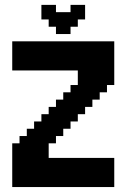

<svg xmlns="http://www.w3.org/2000/svg" viewBox="-20 -755 540 775"><path d="M58.8 -588.2H88.2V-558.8H58.8ZM88.2 -588.2H117.6V-558.8H88.2ZM117.6 -588.2H147.1V-558.8H117.6ZM147.1 -588.2H176.5V-558.8H147.1ZM176.5 -588.2H205.9V-558.8H176.5ZM205.9 -588.2H235.3V-558.8H205.9ZM235.3 -588.2H264.7V-558.8H235.3ZM264.7 -588.2H294.1V-558.8H264.7ZM294.1 -588.2H323.5V-558.8H294.1ZM323.5 -588.2H352.9V-558.8H323.5ZM352.9 -588.2H382.4V-558.8H352.9ZM382.4 -588.2H411.8V-558.8H382.4ZM411.8 -588.2H441.2V-558.8H411.8ZM411.8 -558.8H441.2V-529.4H411.8ZM382.4 -558.8H411.8V-529.4H382.4ZM352.9 -558.8H382.4V-529.4H352.9ZM323.5 -558.8H352.9V-529.4H323.5ZM294.1 -558.8H323.5V-529.4H294.1ZM264.7 -558.8H294.1V-529.4H264.7ZM235.3 -558.8H264.7V-529.4H235.3ZM205.9 -558.8H235.3V-529.4H205.9ZM176.5 -558.8H205.9V-529.4H176.5ZM147.1 -558.8H176.5V-529.4H147.1ZM117.6 -558.8H147.1V-529.4H117.6ZM88.2 -558.8H117.6V-529.4H88.2ZM58.8 -558.8H88.2V-529.4H58.8ZM58.8 -529.4H88.2V-500H58.8ZM88.2 -529.4H117.6V-500H88.2ZM117.6 -529.4H147.1V-500H117.6ZM147.1 -529.4H176.5V-500H147.1ZM176.5 -529.4H205.9V-500H176.5ZM205.9 -529.4H235.3V-500H205.9ZM235.3 -529.4H264.7V-500H235.3ZM264.7 -529.4H294.1V-500H264.7ZM294.1 -529.4H323.5V-500H294.1ZM323.5 -529.4H352.9V-500H323.5ZM352.9 -529.4H382.4V-500H352.9ZM382.4 -529.4H411.8V-500H382.4ZM411.8 -529.4H441.2V-500H411.8ZM411.8 -500H441.2V-470.6H411.8ZM382.4 -500H411.8V-470.6H382.4ZM352.9 -500H382.4V-470.6H352.9ZM323.5 -500H352.9V-470.6H323.5ZM294.1 -500H323.5V-470.6H294.1ZM88.2 -500H117.6V-470.6H88.2ZM58.8 -500H88.2V-470.6H58.8ZM117.6 -500H147.1V-470.6H117.6ZM147.1 -500H176.5V-470.6H147.1ZM176.5 -500H205.9V-470.6H176.5ZM205.9 -500H235.3V-470.6H205.9ZM235.3 -500H264.7V-470.6H235.3ZM264.7 -500H294.1V-470.6H264.7ZM411.8 -470.6H441.2V-441.2H411.8ZM382.4 -470.6H411.8V-441.2H382.4ZM352.9 -470.6H382.4V-441.2H352.9ZM323.5 -470.6H352.9V-441.2H323.5ZM294.1 -470.6H323.5V-441.2H294.1ZM294.1 -441.2H323.5V-411.8H294.1ZM323.5 -441.2H352.9V-411.8H323.5ZM352.9 -441.2H382.4V-411.8H352.9ZM382.4 -441.2H411.8V-411.8H382.4ZM352.9 -411.8H382.4V-382.4H352.9ZM352.9 -382.4H382.4V-352.9H352.9ZM323.5 -382.4H352.9V-352.9H323.5ZM323.5 -411.8H352.9V-382.4H323.5ZM294.1 -411.8H323.5V-382.4H294.1ZM264.7 -411.8H294.1V-382.4H264.7ZM235.3 -382.4H264.7V-352.9H235.3ZM264.7 -382.4H294.1V-352.9H264.7ZM294.1 -382.4H323.5V-352.9H294.1ZM323.5 -352.9H352.9V-323.5H323.5ZM294.1 -352.9H323.5V-323.5H294.1ZM264.7 -352.9H294.1V-323.5H264.7ZM235.3 -352.9H264.7V-323.5H235.3ZM205.9 -352.9H235.3V-323.5H205.9ZM205.9 -323.5H235.3V-294.1H205.9ZM176.5 -323.5H205.9V-294.1H176.5ZM147.1 -294.1H176.5V-264.7H147.1ZM176.5 -294.1H205.9V-264.7H176.5ZM205.9 -294.1H235.3V-264.7H205.9ZM235.3 -294.1H264.7V-264.7H235.3ZM294.1 -323.5H323.5V-294.1H294.1ZM264.7 -323.5H294.1V-294.1H264.7ZM235.3 -323.5H264.7V-294.1H235.3ZM264.7 -294.1H294.1V-264.7H264.7ZM235.3 -264.7H264.7V-235.3H235.3ZM205.9 -264.7H235.3V-235.3H205.9ZM176.5 -264.7H205.9V-235.3H176.5ZM147.1 -264.7H176.5V-235.3H147.1ZM117.6 -264.7H147.1V-235.3H117.6ZM117.6 -235.3H147.1V-205.9H117.6ZM88.2 -235.3H117.6V-205.9H88.2ZM88.2 -205.9H117.6V-176.5H88.2ZM117.6 -205.9H147.1V-176.5H117.6ZM147.1 -205.9H176.5V-176.5H147.1ZM176.5 -205.9H205.9V-176.5H176.5ZM176.5 -235.3H205.9V-205.9H176.5ZM205.9 -235.3H235.3V-205.9H205.9ZM147.1 -235.3H176.5V-205.9H147.1ZM58.8 -176.5H88.2V-147.1H58.8ZM88.2 -176.5H117.6V-147.1H88.2ZM117.6 -176.5H147.1V-147.1H117.6ZM147.1 -176.5H176.5V-147.1H147.1ZM147.1 -147.1H176.5V-117.6H147.1ZM117.6 -147.1H147.1V-117.6H117.6ZM88.2 -147.1H117.6V-117.6H88.2ZM58.8 -147.1H88.2V-117.6H58.8ZM29.4 -147.1H58.8V-117.6H29.4ZM29.4 -117.6H58.8V-88.2H29.4ZM29.4 -88.2H58.8V-58.8H29.4ZM29.4 -58.8H58.8V-29.4H29.4ZM58.8 -58.8H88.2V-29.4H58.8ZM58.8 -29.4H88.2V0H58.8ZM29.4 -29.4H58.8V0H29.4ZM88.2 -29.4H117.6V0H88.2ZM117.6 -29.4H147.1V0H117.6ZM147.1 -29.4H176.5V0H147.1ZM176.5 -29.4H205.9V0H176.5ZM205.9 -58.8H235.3V-29.4H205.9ZM235.3 -58.8H264.7V-29.4H235.3ZM264.7 -58.8H294.1V-29.4H264.7ZM294.1 -58.8H323.5V-29.4H294.1ZM264.7 -29.4H294.1V0H264.7ZM235.3 -29.4H264.7V0H235.3ZM205.9 -29.4H235.3V0H205.9ZM294.1 -29.4H323.5V0H294.1ZM323.5 -29.4H352.9V0H323.5ZM352.9 -29.4H382.4V0H352.9ZM382.4 -29.4H411.8V0H382.4ZM382.4 -58.8H411.8V-29.4H382.4ZM382.4 -88.2H411.8V-58.8H382.4ZM382.4 -117.6H411.8V-88.2H382.4ZM352.9 -117.6H382.4V-88.2H352.9ZM323.5 -117.6H352.9V-88.2H323.5ZM294.1 -117.6H323.5V-88.2H294.1ZM264.7 -117.6H294.1V-88.2H264.7ZM235.3 -117.6H264.7V-88.2H235.3ZM205.9 -117.6H235.3V-88.2H205.9ZM176.5 -117.6H205.9V-88.2H176.5ZM147.1 -117.6H176.5V-88.2H147.1ZM117.6 -117.6H147.1V-88.2H117.6ZM88.2 -117.6H117.6V-88.2H88.2ZM58.8 -117.6H88.2V-88.2H58.8ZM58.8 -88.2H88.2V-58.8H58.8ZM88.2 -88.2H117.6V-58.8H88.2ZM117.6 -88.2H147.1V-58.8H117.6ZM147.1 -88.2H176.5V-58.8H147.1ZM176.5 -88.2H205.9V-58.8H176.5ZM205.9 -88.2H235.3V-58.8H205.9ZM235.3 -88.2H264.7V-58.8H235.3ZM264.7 -88.2H294.1V-58.8H264.7ZM294.1 -88.2H323.5V-58.8H294.1ZM323.5 -88.2H352.9V-58.8H323.5ZM352.9 -88.2H382.4V-58.8H352.9ZM352.9 -58.8H382.4V-29.4H352.9ZM323.5 -58.8H352.9V-29.4H323.5ZM117.6 -58.8H147.1V-29.4H117.6ZM88.2 -58.8H117.6V-29.4H88.2ZM147.1 -58.8H176.5V-29.4H147.1ZM176.5 -58.8H205.9V-29.4H176.5ZM411.8 -441.2H441.2V-411.8H411.8ZM382.4 -411.8H411.8V-382.4H382.4ZM29.4 -176.5H58.8V-147.1H29.4ZM58.8 -205.9H88.2V-176.5H58.8ZM29.4 -588.2H58.8V-558.8H29.4ZM29.4 -558.8H58.8V-529.4H29.4ZM29.4 -529.4H58.8V-500H29.4ZM29.4 -500H58.8V-470.6H29.4ZM411.8 -117.6H441.2V-88.2H411.8ZM411.8 -88.2H441.2V-58.8H411.8ZM411.8 -58.8H441.2V-29.4H411.8ZM411.8 -29.4H441.2V0H411.8ZM264.7 -676.5V-705.9H294.1V-676.5ZM205.9 -647.1V-676.5H235.3V-647.1ZM205.9 -676.5V-705.9H235.3V-676.5ZM176.5 -647.1V-676.5H205.9V-647.1ZM176.5 -676.5V-705.9H205.9V-676.5ZM294.1 -676.5V-705.9H323.5V-676.5ZM147.1 -676.5V-705.9H176.5V-676.5ZM176.5 -705.9V-735.3H205.9V-705.9ZM147.1 -705.9V-735.3H176.5V-705.9ZM205.9 -617.6V-647.1H235.3V-617.6ZM235.3 -617.6V-647.1H264.7V-617.6ZM235.3 -647.1V-676.5H264.7V-647.1ZM264.7 -647.1V-676.5H294.1V-647.1ZM235.3 -676.5V-705.9H264.7V-676.5ZM294.1 -705.9V-735.3H323.5V-705.9ZM264.7 -705.9V-735.3H294.1V-705.9Z"/></svg>

Font: Jersey 20
Style: Regular
Weight: 400
Designer: Sarah Cadigan-Fried
Version: Version 1.000; ttfautohint (v1.8.4.7-5d5b)